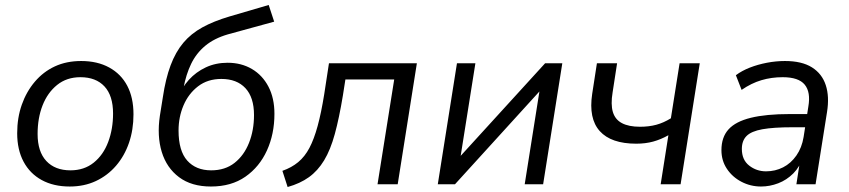

<svg xmlns="http://www.w3.org/2000/svg" viewBox="-20 -740 3411 771"><path d="M260 9Q195 9 147.5 -17Q100 -43 74.5 -91Q49 -139 49 -205Q49 -267 67.5 -319.5Q86 -372 120 -412Q154 -452 200.5 -473.5Q247 -495 306 -495Q371 -495 418.5 -469Q466 -443 491 -395.5Q516 -348 516 -281Q516 -219 498 -166.5Q480 -114 446 -74.5Q412 -35 365 -13Q318 9 260 9ZM263 -56Q318 -56 356.5 -87Q395 -118 414.5 -170Q434 -222 434 -284Q434 -356 399.5 -393Q365 -430 303 -430Q248 -430 209.5 -399Q171 -368 151 -317Q131 -266 131 -202Q131 -131 166 -93.5Q201 -56 263 -56Z M827 9Q749 9 699 -28.5Q649 -66 629.5 -130Q610 -194 622 -275L634 -350Q645 -424 665 -477.5Q685 -531 716 -568Q747 -605 792.5 -630Q838 -655 902 -674L1059 -720L1081 -653L895 -602Q840 -586 804 -556Q768 -526 747.5 -483.5Q727 -441 717 -387L710 -347H694Q710 -388 738.5 -419.5Q767 -451 806.5 -469.5Q846 -488 894 -488Q949 -488 991.5 -463Q1034 -438 1058 -392Q1082 -346 1082 -283Q1082 -202 1052 -136Q1022 -70 965.5 -30.5Q909 9 827 9ZM828 -56Q884 -56 922 -86Q960 -116 980 -166.5Q1000 -217 1000 -278Q1000 -349 965.5 -386Q931 -423 869 -423Q814 -423 775.5 -393.5Q737 -364 717 -317Q697 -270 697 -216Q697 -134 732 -95Q767 -56 828 -56Z M1135 11 1114 -54Q1151 -67 1177.5 -89Q1204 -111 1222.5 -146Q1241 -181 1255.5 -234Q1270 -287 1282 -362L1301 -486H1654L1577 0H1496L1563 -421H1367L1357 -357Q1342 -266 1324.5 -202Q1307 -138 1281.5 -96Q1256 -54 1220.5 -28.5Q1185 -3 1135 11Z M1738 0 1815 -486H1889L1824 -77H1796L2169 -486H2238L2161 0H2087L2152 -410H2180L1807 0Z M2633 0 2664 -197Q2634 -180 2603 -171.5Q2572 -163 2535 -163Q2434 -163 2388.5 -213.5Q2343 -264 2358 -363L2377 -486H2458L2440 -369Q2432 -321 2441 -290.5Q2450 -260 2477.5 -245.5Q2505 -231 2550 -231Q2586 -231 2615.5 -239Q2645 -247 2674 -265L2709 -486H2790L2713 0Z M3036 9Q2994 9 2957.5 -10Q2921 -29 2899 -62Q2877 -95 2877 -137Q2877 -189 2905.5 -220.5Q2934 -252 2995 -267Q3056 -282 3152 -282H3232L3224 -229H3163Q3086 -229 3041.5 -221Q2997 -213 2978 -194Q2959 -175 2959 -142Q2959 -98 2988.5 -75Q3018 -52 3056 -52Q3093 -52 3124.5 -68Q3156 -84 3178 -115.5Q3200 -147 3207 -190L3226 -312Q3236 -370 3211.5 -400Q3187 -430 3123 -430Q3078 -430 3037.5 -418Q2997 -406 2958 -379L2935 -438Q2959 -456 2991 -468.5Q3023 -481 3059.5 -488Q3096 -495 3132 -495Q3200 -495 3240.5 -469.5Q3281 -444 3296 -398Q3311 -352 3301 -290L3255 0H3178L3195 -110H3205Q3192 -70 3165.5 -43.5Q3139 -17 3105 -4Q3071 9 3036 9Z"/></svg>

Font: Nunito Sans 12pt
Style: Italic
Weight: 400
Italic angle: -9°
Designer: Vernon Adams
Foundry: Vernon Adams
Version: Version 3.101;gftools[0.9.27]